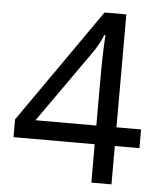

<svg xmlns="http://www.w3.org/2000/svg" viewBox="-52 -763 676 808"><g transform="rotate(5 286.0 -359.0)"><path d="M364 0V-162H21V-237L357 -718H449V-241H553V-162H449V0ZM107 -241H364V-466Q364 -486 364.5 -510.5Q365 -535 366 -563.5Q367 -592 369 -624H365Q357 -605 346.5 -585.5Q336 -566 322 -546Z"/></g></svg>

Font: mlyalm115
Style: Regular
Weight: 400
Designer: Jelle Bosma - Monotype Design Team
Foundry: Monotype Imaging Inc.
Version: Version 2.103